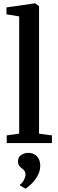

<svg xmlns="http://www.w3.org/2000/svg" viewBox="-20 -839 340 1126"><path d="M92.5 -55.5V-743L18 -755V-795.5L181 -819H187L209 -803V-55L284.5 -45V0H19.5V-45ZM216 133.5Q215.5 165.5 199.8 193Q184 220.5 163.8 239.8Q143.5 259 130 267H128.5L98 249L97 243.5Q111 235 120.2 216.8Q129.5 198.5 129.5 185.5Q129.5 171 123.2 162.8Q117 154.5 107.5 148Q99.5 142 92.5 133Q85.5 124 85.5 107.5Q85.5 89 95.5 78Q105.5 67 119.2 62.2Q133 57.5 143.5 57.5H146Q177.5 57.5 196.8 77.8Q216 98 216 133.5Z"/></svg>

Font: Merriweather 48pt SemiBold
Style: Regular
Weight: 600
Version: Version 2.100